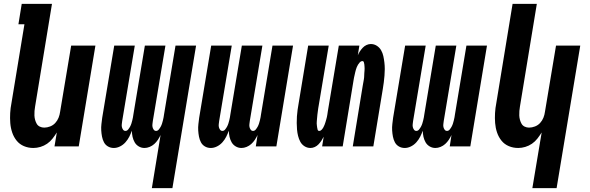

<svg xmlns="http://www.w3.org/2000/svg" viewBox="-20 -755 3040 990"><path d="M152 8Q126 8 103.5 -1.5Q81 -11 66 -29.5Q51 -48 43 -71.5Q35 -95 33 -120.5Q31 -146 32.5 -172Q34 -198 39 -223L106 -630H75L92 -735H248L161 -206Q159 -195 158 -183Q157 -171 157.5 -159.5Q158 -148 161 -137Q164 -126 169.5 -116.5Q175 -107 185.5 -102Q196 -97 208 -97Q223 -97 238.5 -103Q254 -109 265 -121Q276 -133 282 -148Q288 -163 290 -179L347 -520H472L386 0H261L273 -72Q263 -56 251 -40.5Q239 -25 223 -14Q207 -3 188.5 2.5Q170 8 152 8Z M763 215 808 -59Q802 -46 794 -34Q786 -22 775.5 -12.5Q765 -3 751.5 2.5Q738 8 725 8Q709 8 695.5 0Q682 -8 674.5 -21Q667 -34 663.5 -49.5Q660 -65 660 -81Q654 -65 646.5 -50Q639 -35 627 -21.5Q615 -8 599 0Q583 8 567 8Q550 8 536.5 0Q523 -8 516 -21.5Q509 -35 506 -50.5Q503 -66 502 -82.5Q501 -99 503 -115.5Q505 -132 507 -148L569 -520H675L610 -131Q609 -123 608 -115Q607 -107 608.5 -100Q610 -93 614.5 -86.5Q619 -80 627 -80Q635 -80 641 -87.5Q647 -95 651 -102.5Q655 -110 657.5 -118Q660 -126 662 -134Q664 -142 665.5 -150Q667 -158 668 -166L727 -520H833L768 -131Q767 -123 766 -115Q765 -107 766.5 -100Q768 -93 772.5 -86.5Q777 -80 785 -80Q793 -80 799 -87.5Q805 -95 809 -102.5Q813 -110 815.5 -118Q818 -126 820 -134Q822 -142 823.5 -150Q825 -158 826 -166L885 -520H991L869 215Z M1067 8Q1050 8 1036.5 0Q1023 -8 1016 -21.5Q1009 -35 1006 -50.5Q1003 -66 1002 -82.5Q1001 -99 1003 -115.5Q1005 -132 1007 -148L1069 -520H1175L1110 -131Q1109 -123 1108 -115Q1107 -107 1108.5 -100Q1110 -93 1114.5 -86.5Q1119 -80 1127 -80Q1135 -80 1141 -87.5Q1147 -95 1151 -102.5Q1155 -110 1157.5 -118Q1160 -126 1162 -134Q1164 -142 1165.5 -150Q1167 -158 1168 -166L1227 -520H1333L1268 -131Q1267 -123 1266 -115Q1265 -107 1266.5 -100Q1268 -93 1272.5 -86.5Q1277 -80 1285 -80Q1293 -80 1299 -87.5Q1305 -95 1309 -102.5Q1313 -110 1315.5 -118Q1318 -126 1320 -134Q1322 -142 1323.5 -150Q1325 -158 1326 -166L1385 -520H1491L1405 0H1299L1308 -59Q1302 -46 1294 -34Q1286 -22 1275.5 -12.5Q1265 -3 1251.5 2.5Q1238 8 1225 8Q1209 8 1195.5 0Q1182 -8 1174.5 -21Q1167 -34 1163.5 -49.5Q1160 -65 1160 -81Q1154 -65 1146.5 -50Q1139 -35 1127 -21.5Q1115 -8 1099 0Q1083 8 1067 8Z M1581 8Q1564 8 1550 -1Q1536 -10 1528.5 -24Q1521 -38 1517 -54Q1513 -70 1511.5 -87Q1510 -104 1510 -121Q1510 -138 1511 -155Q1512 -172 1514.5 -189Q1517 -206 1520 -223L1569 -520H1675L1623 -209Q1622 -203 1621 -197.5Q1620 -192 1619.5 -186.5Q1619 -181 1618 -175Q1617 -169 1616.5 -163.5Q1616 -158 1615.5 -152.5Q1615 -147 1614.5 -141.5Q1614 -136 1613.5 -130Q1613 -124 1613 -118.5Q1613 -113 1614 -107.5Q1615 -102 1615.5 -96.5Q1616 -91 1618 -85.5Q1620 -80 1626 -80Q1633 -80 1638.5 -86Q1644 -92 1647.5 -98.5Q1651 -105 1653.5 -111.5Q1656 -118 1658 -124.5Q1660 -131 1662 -138Q1664 -145 1665.5 -151.5Q1667 -158 1668 -165Q1669 -172 1670 -179L1727 -520H1833L1825 -470Q1829 -480 1835.5 -490Q1842 -500 1850.5 -509Q1859 -518 1870 -523Q1881 -528 1892 -528Q1909 -528 1923 -519Q1937 -510 1945 -496Q1953 -482 1956.5 -466Q1960 -450 1962 -433Q1964 -416 1964 -399Q1964 -382 1962.5 -365Q1961 -348 1959 -331Q1957 -314 1954 -297L1905 0H1799L1850 -311Q1851 -317 1852 -322.5Q1853 -328 1854 -333.5Q1855 -339 1856 -345Q1857 -351 1857.5 -356.5Q1858 -362 1858 -367.5Q1858 -373 1858.5 -378.5Q1859 -384 1859.5 -390Q1860 -396 1860 -401.5Q1860 -407 1859.5 -412.5Q1859 -418 1858.5 -423.5Q1858 -429 1856 -434.5Q1854 -440 1848 -440Q1841 -440 1835.5 -434Q1830 -428 1826 -421.5Q1822 -415 1819.5 -408.5Q1817 -402 1815 -395.5Q1813 -389 1811.5 -382Q1810 -375 1808.5 -368.5Q1807 -362 1805.5 -355Q1804 -348 1803 -341L1747 0H1641L1649 -50Q1644 -40 1637.5 -30Q1631 -20 1622.5 -11Q1614 -2 1603 3Q1592 8 1581 8Z M2067 8Q2050 8 2036.5 0Q2023 -8 2016 -21.5Q2009 -35 2006 -50.5Q2003 -66 2002 -82.5Q2001 -99 2003 -115.5Q2005 -132 2007 -148L2069 -520H2175L2110 -131Q2109 -123 2108 -115Q2107 -107 2108.5 -100Q2110 -93 2114.5 -86.5Q2119 -80 2127 -80Q2135 -80 2141 -87.5Q2147 -95 2151 -102.5Q2155 -110 2157.5 -118Q2160 -126 2162 -134Q2164 -142 2165.5 -150Q2167 -158 2168 -166L2227 -520H2333L2268 -131Q2267 -123 2266 -115Q2265 -107 2266.5 -100Q2268 -93 2272.5 -86.5Q2277 -80 2285 -80Q2293 -80 2299 -87.5Q2305 -95 2309 -102.5Q2313 -110 2315.5 -118Q2318 -126 2320 -134Q2322 -142 2323.5 -150Q2325 -158 2326 -166L2385 -520H2491L2405 0H2299L2308 -59Q2302 -46 2294 -34Q2286 -22 2275.5 -12.5Q2265 -3 2251.5 2.5Q2238 8 2225 8Q2209 8 2195.5 0Q2182 -8 2174.5 -21Q2167 -34 2163.5 -49.5Q2160 -65 2160 -81Q2154 -65 2146.5 -50Q2139 -35 2127 -21.5Q2115 -8 2099 0Q2083 8 2067 8Z M2725 215 2773 -72Q2763 -56 2751 -40.5Q2739 -25 2723 -14Q2707 -3 2688.5 2.5Q2670 8 2652 8Q2626 8 2603.5 -1.5Q2581 -11 2566 -29.5Q2551 -48 2543 -71.5Q2535 -95 2533 -120.5Q2531 -146 2532.5 -172Q2534 -198 2539 -223L2623 -735H2748L2661 -206Q2659 -195 2658 -183Q2657 -171 2657.5 -159.5Q2658 -148 2661 -137Q2664 -126 2669.5 -116.5Q2675 -107 2685.5 -102Q2696 -97 2708 -97Q2723 -97 2738.5 -103Q2754 -109 2765 -121Q2776 -133 2782 -148Q2788 -163 2790 -179L2847 -520H2972L2850 215Z"/></svg>

Font: Iosevka Extrabold Oblique
Style: Regular
Weight: 800
Italic angle: -9°
Monospace: yes
Designer: Belleve Invis
Foundry: Belleve Invis
Version: Version 32.5.0; ttfautohint (v1.8.4)